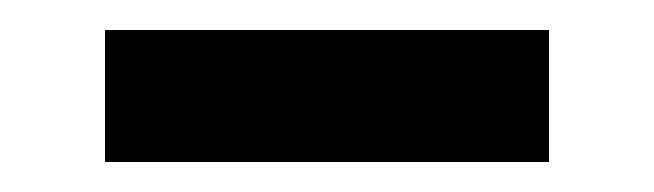

<svg xmlns="http://www.w3.org/2000/svg" viewBox="-20 -711 436 128"><path d="M50 -603V-691H346V-603Z"/></svg>

Font: Murecho Thin
Style: Bold
Weight: 700
Version: Version 1.010